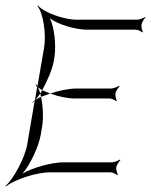

<svg xmlns="http://www.w3.org/2000/svg" viewBox="-49 -621 544 692"><path d="M-29 49 -27 51C2 26 84 0 131 0H349C357 0 369 6 373 10L376 8C373 3 369 -10 370 -18C371 -26 380 -39 385 -44L383 -46C377 -42 363 -36 355 -36H180C138 -36 68 -17 32 5C60 -27 91 -94 98 -136L103 -166C108 -196 106 -238 99 -272C91 -269 85 -264 79 -261C84 -267 90 -275 96 -284C94 -293 90 -301 87 -307C91 -304 97 -299 103 -296C122 -330 140 -372 145 -402L147 -414C154 -456 147 -523 131 -555C159 -533 223 -514 265 -514H440C448 -514 460 -508 464 -504L466 -506C463 -511 460 -524 461 -532C462 -540 470 -553 475 -558L474 -560C468 -556 454 -550 446 -550H228C181 -550 109 -576 88 -601L86 -599C107 -574 118 -497 110 -450L86 -310C85 -313 83 -315 81 -317L79 -315C81 -313 82 -310 85 -308L77 -260C74 -258 70 -255 68 -253L69 -251L76 -258L49 -100C41 -53 0 24 -29 49ZM96 -284 99 -272C109 -276 120 -280 132 -284C122 -288 111 -292 103 -296C100 -292 99 -288 96 -284ZM132 -284C161 -273 195 -266 221 -266H346C354 -266 366 -260 370 -256L372 -258C369 -263 366 -276 367 -284C368 -292 377 -305 382 -310L380 -312C374 -308 360 -302 352 -302H227C201 -302 165 -295 132 -284Z"/></svg>

Font: Armata Saber
Style: RgIta
Weight: 400
Designer: Jasper
Foundry: Cannot Into Space Fonts
Version: Version 0.970